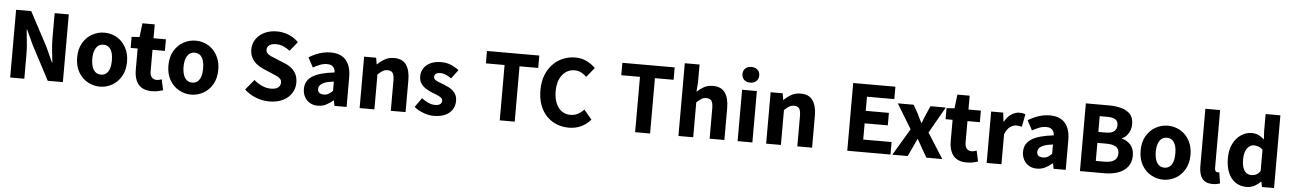

<svg xmlns="http://www.w3.org/2000/svg" viewBox="-31 -1452 14090 2098"><g transform="rotate(5 7013.5 -403.5)"><path d="M89 0V-743H255L455 -367L529 -204H534Q527 -263 519.5 -334.5Q512 -406 512 -472V-743H667V0H501L302 -378L228 -538H223Q228 -478 236 -408Q244 -338 244 -272V0Z M1073 14Q1002 14 939 -21Q876 -56 837.5 -122.5Q799 -189 799 -282Q799 -376 837.5 -442Q876 -508 939 -543Q1002 -578 1073 -578Q1126 -578 1175.5 -558.5Q1225 -539 1263 -500.5Q1301 -462 1323.5 -407.5Q1346 -353 1346 -282Q1346 -189 1307.5 -122.5Q1269 -56 1206.5 -21Q1144 14 1073 14ZM1073 -118Q1109 -118 1133 -138Q1157 -158 1168.5 -195.5Q1180 -233 1180 -282Q1180 -332 1168.5 -369Q1157 -406 1133 -426Q1109 -446 1073 -446Q1038 -446 1014 -426Q990 -406 977.5 -369Q965 -332 965 -282Q965 -233 977.5 -195.5Q990 -158 1014 -138Q1038 -118 1073 -118Z M1642 14Q1573 14 1530.5 -13.5Q1488 -41 1468.5 -90Q1449 -139 1449 -203V-437H1372V-558L1459 -564L1477 -716H1612V-564H1748V-437H1612V-204Q1612 -157 1632 -135Q1652 -113 1686 -113Q1700 -113 1714.5 -117Q1729 -121 1740 -125L1766 -7Q1744 0 1713.5 7Q1683 14 1642 14Z M2074 14Q2003 14 1940 -21Q1877 -56 1838.5 -122.5Q1800 -189 1800 -282Q1800 -376 1838.5 -442Q1877 -508 1940 -543Q2003 -578 2074 -578Q2127 -578 2176.5 -558.5Q2226 -539 2264 -500.5Q2302 -462 2324.5 -407.5Q2347 -353 2347 -282Q2347 -189 2308.5 -122.5Q2270 -56 2207.5 -21Q2145 14 2074 14ZM2074 -118Q2110 -118 2134 -138Q2158 -158 2169.5 -195.5Q2181 -233 2181 -282Q2181 -332 2169.5 -369Q2158 -406 2134 -426Q2110 -446 2074 -446Q2039 -446 2015 -426Q1991 -406 1978.5 -369Q1966 -332 1966 -282Q1966 -233 1978.5 -195.5Q1991 -158 2015 -138Q2039 -118 2074 -118Z M2932 14Q2858 14 2786 -13.5Q2714 -41 2658 -93L2751 -206Q2790 -170 2839.5 -148.5Q2889 -127 2935 -127Q2989 -127 3015.5 -147.5Q3042 -168 3042 -202Q3042 -227 3028.5 -242Q3015 -257 2991 -269Q2967 -281 2934 -294L2837 -335Q2799 -351 2764.5 -377.5Q2730 -404 2708.5 -443.5Q2687 -483 2687 -536Q2687 -598 2720.5 -648Q2754 -698 2813.5 -727Q2873 -756 2950 -756Q3015 -756 3077.5 -731.5Q3140 -707 3187 -659L3105 -557Q3069 -585 3032 -600.5Q2995 -616 2950 -616Q2905 -616 2879 -597.5Q2853 -579 2853 -547Q2853 -523 2868 -507.5Q2883 -492 2908.5 -480.5Q2934 -469 2967 -456L3062 -417Q3107 -399 3140 -371.5Q3173 -344 3191 -306Q3209 -268 3209 -215Q3209 -153 3176.5 -101Q3144 -49 3081.5 -17.5Q3019 14 2932 14Z M3464 14Q3413 14 3375.5 -8.5Q3338 -31 3317.5 -69.5Q3297 -108 3297 -156Q3297 -246 3373 -295.5Q3449 -345 3616 -364Q3615 -389 3605.5 -408Q3596 -427 3576.5 -437.5Q3557 -448 3526 -448Q3489 -448 3452 -434Q3415 -420 3374 -397L3317 -504Q3353 -526 3391 -542.5Q3429 -559 3470.5 -568.5Q3512 -578 3556 -578Q3629 -578 3678 -550Q3727 -522 3753 -466Q3779 -410 3779 -325V0H3646L3635 -58H3630Q3595 -27 3553.5 -6.5Q3512 14 3464 14ZM3519 -113Q3548 -113 3571 -126Q3594 -139 3616 -162V-264Q3555 -257 3518.5 -243Q3482 -229 3467 -210Q3452 -191 3452 -168Q3452 -139 3470.5 -126Q3489 -113 3519 -113Z M3922 0V-564H4054L4066 -492H4069Q4105 -528 4149 -553Q4193 -578 4251 -578Q4343 -578 4384.5 -517.5Q4426 -457 4426 -351V0H4264V-330Q4264 -393 4246.5 -416Q4229 -439 4191 -439Q4159 -439 4136 -424.5Q4113 -410 4084 -383V0Z M4736 14Q4680 14 4621.5 -8Q4563 -30 4520 -65L4592 -167Q4631 -138 4667 -122Q4703 -106 4739 -106Q4778 -106 4796 -120.5Q4814 -135 4814 -159Q4814 -178 4797.5 -191Q4781 -204 4754.5 -215Q4728 -226 4699 -237Q4664 -251 4630 -271.5Q4596 -292 4573.5 -324Q4551 -356 4551 -403Q4551 -455 4577.5 -494.5Q4604 -534 4652.5 -556Q4701 -578 4765 -578Q4829 -578 4878 -556.5Q4927 -535 4962 -507L4889 -410Q4859 -432 4829.5 -445Q4800 -458 4770 -458Q4736 -458 4719.5 -445Q4703 -432 4703 -410Q4703 -392 4718 -380Q4733 -368 4758 -358.5Q4783 -349 4813 -338Q4840 -327 4867 -314Q4894 -301 4916.5 -281Q4939 -261 4952 -234Q4965 -207 4965 -168Q4965 -117 4939 -75.5Q4913 -34 4862 -10Q4811 14 4736 14Z M5459 0V-607H5254V-743H5828V-607H5623V0Z M6217 14Q6146 14 6084 -10.5Q6022 -35 5974.5 -83.5Q5927 -132 5900 -203.5Q5873 -275 5873 -368Q5873 -460 5901 -532Q5929 -604 5977.5 -654Q6026 -704 6089 -730Q6152 -756 6223 -756Q6295 -756 6351 -727Q6407 -698 6444 -660L6359 -556Q6331 -583 6299 -599.5Q6267 -616 6225 -616Q6174 -616 6131.5 -587Q6089 -558 6064.5 -503.5Q6040 -449 6040 -373Q6040 -296 6063 -240.5Q6086 -185 6127 -156Q6168 -127 6223 -127Q6269 -127 6306 -147.5Q6343 -168 6370 -198L6456 -95Q6410 -41 6349.5 -13.5Q6289 14 6217 14Z M6944 0V-607H6739V-743H7313V-607H7108V0Z M7419 0V-798H7581V-602L7573 -499Q7605 -529 7647.5 -553.5Q7690 -578 7748 -578Q7840 -578 7881.5 -517.5Q7923 -457 7923 -351V0H7761V-330Q7761 -393 7743.5 -416Q7726 -439 7688 -439Q7656 -439 7633 -424.5Q7610 -410 7581 -383V0Z M8068 0V-564H8230V0ZM8149 -649Q8107 -649 8082 -672.5Q8057 -696 8057 -736Q8057 -774 8082 -797.5Q8107 -821 8149 -821Q8190 -821 8215.5 -797.5Q8241 -774 8241 -736Q8241 -696 8215.5 -672.5Q8190 -649 8149 -649Z M8381 0V-564H8513L8525 -492H8528Q8564 -528 8608 -553Q8652 -578 8710 -578Q8802 -578 8843.5 -517.5Q8885 -457 8885 -351V0H8723V-330Q8723 -393 8705.5 -416Q8688 -439 8650 -439Q8618 -439 8595 -424.5Q8572 -410 8543 -383V0Z M9271 0V-743H9734V-607H9434V-452H9688V-315H9434V-137H9745V0Z M9765 0 9940 -294 9776 -564H9950L10002 -472Q10013 -447 10025 -423Q10037 -399 10050 -375H10055Q10063 -399 10073.5 -423Q10084 -447 10094 -472L10134 -564H10302L10138 -276L10313 0H10139L10082 -97Q10068 -121 10055.5 -146Q10043 -171 10028 -194H10023Q10013 -171 10002 -146.5Q9991 -122 9979 -97L9934 0Z M10581 14Q10512 14 10469.5 -13.5Q10427 -41 10407.5 -90Q10388 -139 10388 -203V-437H10311V-558L10398 -564L10416 -716H10551V-564H10687V-437H10551V-204Q10551 -157 10571 -135Q10591 -113 10625 -113Q10639 -113 10653.5 -117Q10668 -121 10679 -125L10705 -7Q10683 0 10652.5 7Q10622 14 10581 14Z M10800 0V-564H10932L10944 -465H10947Q10978 -521 11021 -549.5Q11064 -578 11108 -578Q11132 -578 11147.5 -575Q11163 -572 11175 -566L11148 -427Q11132 -431 11118.5 -433.5Q11105 -436 11087 -436Q11055 -436 11020 -412Q10985 -388 10962 -329V0Z M11352 14Q11301 14 11263.5 -8.5Q11226 -31 11205.5 -69.5Q11185 -108 11185 -156Q11185 -246 11261 -295.5Q11337 -345 11504 -364Q11503 -389 11493.5 -408Q11484 -427 11464.5 -437.5Q11445 -448 11414 -448Q11377 -448 11340 -434Q11303 -420 11262 -397L11205 -504Q11241 -526 11279 -542.5Q11317 -559 11358.5 -568.5Q11400 -578 11444 -578Q11517 -578 11566 -550Q11615 -522 11641 -466Q11667 -410 11667 -325V0H11534L11523 -58H11518Q11483 -27 11441.5 -6.5Q11400 14 11352 14ZM11407 -113Q11436 -113 11459 -126Q11482 -139 11504 -162V-264Q11443 -257 11406.5 -243Q11370 -229 11355 -210Q11340 -191 11340 -168Q11340 -139 11358.5 -126Q11377 -113 11407 -113Z M11823 0V-743H12075Q12152 -743 12213.5 -726Q12275 -709 12311 -669.5Q12347 -630 12347 -559Q12347 -525 12335 -492.5Q12323 -460 12301 -435Q12279 -410 12249 -398V-394Q12306 -380 12345 -336.5Q12384 -293 12384 -219Q12384 -144 12345.5 -95.5Q12307 -47 12241.5 -23.5Q12176 0 12095 0ZM11986 -444H12066Q12130 -444 12159 -468.5Q12188 -493 12188 -535Q12188 -579 12158 -598Q12128 -617 12067 -617H11986ZM11986 -126H12082Q12152 -126 12188.5 -151.5Q12225 -177 12225 -229Q12225 -280 12189 -302Q12153 -324 12082 -324H11986Z M12738 14Q12667 14 12604 -21Q12541 -56 12502.5 -122.5Q12464 -189 12464 -282Q12464 -376 12502.5 -442Q12541 -508 12604 -543Q12667 -578 12738 -578Q12791 -578 12840.5 -558.5Q12890 -539 12928 -500.5Q12966 -462 12988.5 -407.5Q13011 -353 13011 -282Q13011 -189 12972.5 -122.5Q12934 -56 12871.5 -21Q12809 14 12738 14ZM12738 -118Q12774 -118 12798 -138Q12822 -158 12833.5 -195.5Q12845 -233 12845 -282Q12845 -332 12833.5 -369Q12822 -406 12798 -426Q12774 -446 12738 -446Q12703 -446 12679 -426Q12655 -406 12642.5 -369Q12630 -332 12630 -282Q12630 -233 12642.5 -195.5Q12655 -158 12679 -138Q12703 -118 12738 -118Z M13279 14Q13223 14 13190 -9Q13157 -32 13143 -74Q13129 -116 13129 -171V-798H13291V-165Q13291 -138 13301 -128Q13311 -118 13321 -118Q13326 -118 13330 -118.5Q13334 -119 13341 -120L13360 0Q13347 6 13327 10Q13307 14 13279 14Z M13652 14Q13582 14 13529.5 -21.5Q13477 -57 13449 -123.5Q13421 -190 13421 -282Q13421 -375 13454.5 -441Q13488 -507 13542 -542.5Q13596 -578 13656 -578Q13703 -578 13734.5 -562Q13766 -546 13796 -519L13790 -605V-798H13952V0H13820L13808 -57H13804Q13774 -26 13734.5 -6Q13695 14 13652 14ZM13694 -120Q13722 -120 13745 -131.5Q13768 -143 13790 -172V-407Q13767 -429 13742.5 -437.5Q13718 -446 13693 -446Q13666 -446 13642 -428Q13618 -410 13603 -374.5Q13588 -339 13588 -284Q13588 -228 13600.5 -191.5Q13613 -155 13637 -137.5Q13661 -120 13694 -120Z"/></g></svg>

Font: Noto Sans TC Thin ExtraBold
Style: Regular
Weight: 800
Version: Version 2.004-H2;hotconv 1.0.118;makeotfexe 2.5.65603